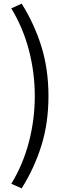

<svg xmlns="http://www.w3.org/2000/svg" viewBox="-20 -838 378 1054"><path d="M99 196 42 171Q107 64 139 -59.5Q171 -183 171 -311Q171 -438 139 -561.5Q107 -685 42 -792L99 -818Q169 -706 207.5 -582Q246 -458 246 -311Q246 -163 207.5 -39.5Q169 84 99 196Z"/></svg>

Font: Noto Sans KR Thin
Style: Regular
Weight: 400
Version: Version 2.004-H2;hotconv 1.0.118;makeotfexe 2.5.65603